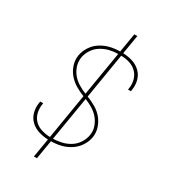

<svg xmlns="http://www.w3.org/2000/svg" viewBox="-224 -946 1023 1157"><g transform="rotate(30 288.0 -368.0)"><path d="M204 102H225L247 -29Q280 -29 313 -36.5Q346 -44 376.5 -63Q407 -82 427 -111.5Q447 -141 453 -174Q459 -210 448 -243Q437 -276 415.5 -301.5Q394 -327 364.5 -344Q335 -361 304 -373L356 -687Q387 -687 415.5 -678Q444 -669 464.5 -648.5Q485 -628 492.5 -599Q500 -570 495 -539Q494 -535 493 -531H514Q515 -536 515 -541Q521 -575 512.5 -607.5Q504 -640 480.5 -662.5Q457 -685 425 -695Q393 -705 359 -706L381 -838H360L338 -706Q305 -706 272 -698.5Q239 -691 208.5 -672.5Q178 -654 158 -624Q138 -594 132 -561Q126 -526 137 -492.5Q148 -459 169.5 -434Q191 -409 220 -391.5Q249 -374 281 -362L229 -48Q199 -49 170 -57.5Q141 -66 120.5 -86.5Q100 -107 93 -136Q86 -165 91 -196Q91 -200 92 -204H72Q71 -200 70 -195Q64 -160 72.5 -127.5Q81 -95 104.5 -72.5Q128 -50 160 -40Q192 -30 226 -29ZM284 -381Q256 -392 230.5 -407.5Q205 -423 186 -445.5Q167 -468 157.5 -497.5Q148 -527 153 -558Q158 -587 175.5 -613.5Q193 -640 220 -656.5Q247 -673 276.5 -680Q306 -687 335 -687ZM250 -48 301 -354Q329 -343 354.5 -327.5Q380 -312 399 -289.5Q418 -267 428 -238Q438 -209 432 -177Q427 -148 409.5 -121.5Q392 -95 365 -78.5Q338 -62 308.5 -55.5Q279 -49 250 -48Z"/></g></svg>

Font: Iosevka Sparkle Thin Oblique
Style: Regular
Weight: 100
Italic angle: -9°
Designer: Belleve Invis
Foundry: Belleve Invis
Version: Version 4.5.0; ttfautohint (v1.8.3)